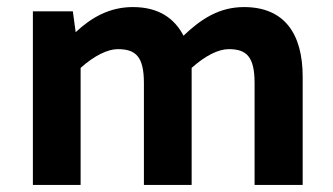

<svg xmlns="http://www.w3.org/2000/svg" viewBox="-20 -523 943 543"><path d="M208 -331C247 -366 285 -384 313 -384C364 -384 387 -363 387 -288V0H522V-331C561 -366 598 -384 627 -384C677 -384 700 -363 700 -288V0H836V-306C836 -428 784 -503 670 -503C600 -503 548 -469 499 -422C474 -470 430 -503 356 -503C289 -503 238 -473 194 -432L186 -491H73V0H208Z"/></svg>

Font: Falling Sky
Style: SeBd
Weight: 600
Designer: Paul D. Hunt
Foundry: Adobe Systems Incorporated
Version: Version 1.02